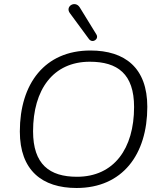

<svg xmlns="http://www.w3.org/2000/svg" viewBox="-20 -930 799 958"><path d="M362 8C591 8 715 -159 715 -397C715 -591 604 -678 431 -678C203 -678 79 -512 79 -274C79 -80 190 8 362 8ZM364 -48C227 -48 145 -110 145 -275C145 -483 245 -622 428 -622C567 -622 649 -561 649 -396C649 -189 549 -48 364 -48ZM329 -864 424 -735C442 -712 475 -735 461 -758L378 -893C355 -930 303 -898 329 -864Z"/></svg>

Font: SN Pro Light
Style: Italic
Weight: 300
Italic angle: -8.99998°
Designer: Tobias Whetton
Foundry: Supernotes
Version: Version 1.001;Glyphs 3.2 (3249)